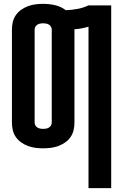

<svg xmlns="http://www.w3.org/2000/svg" viewBox="-20 -763 640 998"><path d="M440 215V-624Q422 -619 404 -615.5Q386 -612 367 -611Q367 -610 367 -609.5Q367 -609 367 -609V-126Q367 -106 362.5 -86.5Q358 -67 346.5 -50.5Q335 -34 318.5 -22.5Q302 -11 283 -4Q264 3 244 5.5Q224 8 204 8Q185 8 165 5.5Q145 3 126 -4Q107 -11 90.5 -22.5Q74 -34 62.5 -50.5Q51 -67 46.5 -86.5Q42 -106 42 -126V-609Q42 -629 46.5 -648.5Q51 -668 62.5 -684.5Q74 -701 90.5 -712.5Q107 -724 126 -731Q145 -738 165 -740.5Q185 -743 204 -743Q236 -743 266.5 -736Q297 -729 322 -710Q352 -711 382 -716.5Q412 -722 440 -735H558V215ZM204 -93Q212 -93 220 -94.5Q228 -96 234.5 -100Q241 -104 245 -111Q249 -118 249 -126V-609Q249 -617 245 -624Q241 -631 234.5 -635Q228 -639 220 -640.5Q212 -642 204 -642Q197 -642 189 -640.5Q181 -639 174.5 -635Q168 -631 164 -624Q160 -617 160 -609V-126Q160 -118 164 -111Q168 -104 174.5 -100Q181 -96 189 -94.5Q197 -93 204 -93Z"/></svg>

Font: Iosevka SS04 Extended
Style: Bold
Weight: 700
Width: 7
Monospace: yes
Designer: Belleve Invis
Foundry: Belleve Invis
Version: Version 19.0.0; ttfautohint (v1.8.4)